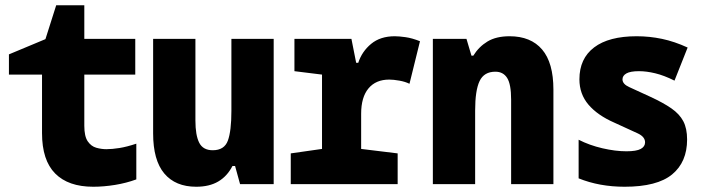

<svg xmlns="http://www.w3.org/2000/svg" viewBox="-20 -701 2690 731"><path d="M335 10Q240 10 190 -40.5Q140 -91 140 -194V-417H14V-494L153 -552L194 -681H301V-553H495V-417H301V-222Q301 -182 314 -163Q327 -144 346.5 -138.5Q366 -133 385 -133Q407 -133 435 -137.5Q463 -142 499 -154V-18Q461 -4 418 3Q375 10 335 10Z M727 10Q648 10 605.5 -40.5Q563 -91 563 -193V-553H724V-242Q724 -186 738.5 -157.5Q753 -129 790 -129Q834 -129 847.5 -165.5Q861 -202 861 -279V-553H1022V0H894L875 -69H865Q845 -30 811 -10Q777 10 727 10Z M1087 0V-117L1206 -134V-417L1101 -430V-553H1318L1336 -462H1344Q1358 -505 1393 -534Q1428 -563 1483 -563Q1499 -563 1524 -559.5Q1549 -556 1579 -544L1539 -382Q1523 -390 1500.5 -394Q1478 -398 1462 -398Q1411 -398 1383 -364.5Q1355 -331 1355 -268V-134L1494 -117V0Z M1628 0V-553H1756L1775 -489H1782Q1803 -523 1836 -543Q1869 -563 1920 -563Q2001 -563 2044 -512.5Q2087 -462 2087 -360V0H1926V-322Q1926 -380 1911 -404Q1896 -428 1866 -428Q1823 -428 1806 -392.5Q1789 -357 1789 -280V0Z M2358 10Q2262 10 2183 -22V-169Q2224 -148 2273.5 -136.5Q2323 -125 2365 -125Q2403 -125 2419.5 -134Q2436 -143 2436 -159Q2436 -180 2408.5 -193Q2381 -206 2319 -234Q2255 -262 2220.5 -302.5Q2186 -343 2186 -399Q2186 -478 2242 -520.5Q2298 -563 2404 -563Q2453 -563 2500.5 -553Q2548 -543 2598 -520L2548 -394Q2508 -414 2474.5 -422Q2441 -430 2413 -430Q2380 -430 2365 -421.5Q2350 -413 2350 -399Q2350 -381 2375.5 -369.5Q2401 -358 2455 -333Q2505 -310 2536 -288.5Q2567 -267 2581.5 -239.5Q2596 -212 2596 -170Q2596 -84 2539 -37Q2482 10 2358 10Z"/></svg>

Font: Noto Sans Mono Condensed Black
Style: Regular
Weight: 900
Width: 3
Designer: Monotype Design Team
Foundry: Monotype Imaging Inc.
Version: Version 2.014